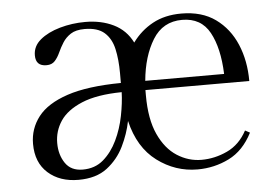

<svg xmlns="http://www.w3.org/2000/svg" viewBox="-42 -538 878 604"><g transform="rotate(-5 397.5 -236.5)"><path d="M745 -253H417V-236Q417 -161 439 -113Q461 -65 497 -42Q533 -19 574 -19Q616 -19 655.5 -37.5Q695 -56 718 -99L733 -91Q705 -36 658.5 -13Q612 10 559 10Q489 10 431.5 -33Q374 -76 354 -161Q346 -121 327 -82Q308 -43 273.5 -16.5Q239 10 183 10Q124 10 87 -23Q50 -56 50 -115Q50 -163 79 -200.5Q108 -238 172 -259.5Q236 -281 342 -282V-313Q342 -356 334.5 -389.5Q327 -423 305.5 -442Q284 -461 243 -461Q215 -461 199 -450.5Q183 -440 173.5 -425Q164 -410 157 -394.5Q150 -379 140.5 -368.5Q131 -358 114 -358Q80 -358 80 -392Q80 -421 104 -441Q128 -461 166.5 -472Q205 -483 247 -483Q297 -483 336 -464Q375 -445 395 -405Q421 -441 459.5 -462Q498 -483 550 -483Q615 -483 658 -452Q701 -421 723 -369Q745 -317 745 -253ZM551 -463Q490 -463 458 -411Q426 -359 419 -282H668Q665 -364 638 -413.5Q611 -463 551 -463ZM199 -21Q238 -21 264.5 -44Q291 -67 308 -102.5Q325 -138 333 -178.5Q341 -219 342 -253Q263 -252 215.5 -232Q168 -212 147 -180.5Q126 -149 126 -111Q126 -74 144 -47.5Q162 -21 199 -21Z"/></g></svg>

Font: Gilda Display
Style: Regular
Weight: 400
Designer: Eduardo Rodriguez Tunni
Foundry: Eduardo Rodriguez Tunni
Version: Version 1.002; ttfautohint (v1.8.4.7-5d5b);gftools[0.9.22]